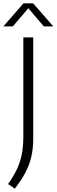

<svg xmlns="http://www.w3.org/2000/svg" viewBox="-51 -965 341 1156"><path d="M38 171 -2.5 143Q29.5 98.5 49.8 56.2Q70 14 79.8 -34Q89.5 -82 89.5 -144.5V-740H149V-131Q149 -70.5 137.5 -21Q126 28.5 101.5 74.8Q77 121 38 171ZM-31 -806 90.5 -945H148.5L270 -806H213L119.5 -915.5L26 -806Z"/></svg>

Font: Encode Sans Lt
Style: Regular
Weight: 300
Designer: Multiple Designers
Foundry: Impallari Type
Version: Version 3.002; ttfautohint (v1.8.3) -l 8 -r 50 -G 200 -x 14 